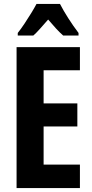

<svg xmlns="http://www.w3.org/2000/svg" viewBox="-20 -953 467 973"><path d="M385 0H64V-714H385V-597H201V-429H372V-312H201V-119H385ZM284 -933Q301 -900 325.5 -861.5Q350 -823 378 -786V-773H300Q283 -788 264 -808.5Q245 -829 224 -854Q202 -829 183 -807.5Q164 -786 149 -773H70V-786Q86 -806 104 -833Q122 -860 138.5 -887Q155 -914 165 -933Z"/></svg>

Font: Noto Sans Arabic ExtCond
Style: Bold
Weight: 700
Width: 2
Designer: Monotype Design Team, Nadine Chahine, Nizar Qandah and Khaled Hosny
Foundry: Monotype Imaging Inc.
Version: Version 2.012; ttfautohint (v1.8.4.7-5d5b)